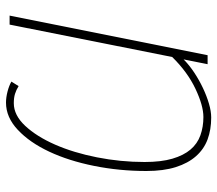

<svg xmlns="http://www.w3.org/2000/svg" viewBox="-62 -650 724 640"><g transform="rotate(90 300.0 -330.0)"><path d="M322 12Q305 12 285.5 7Q266 2 252 -6L267 -30Q280 -22 293 -18Q306 -14 324 -14Q364 -14 399.5 -52Q435 -90 462 -151.5Q489 -213 504.5 -291.5Q520 -370 520 -450Q520 -505 509 -542.5Q498 -580 478.5 -603Q459 -626 431 -636Q403 -646 370 -646Q332 -646 276 -619.5Q220 -593 170 -542L62 0H32L164 -660H194L178 -580Q197 -599 222 -615.5Q247 -632 273.5 -644.5Q300 -657 325.5 -664.5Q351 -672 372 -672Q412 -672 444.5 -660Q477 -648 500.5 -621.5Q524 -595 537 -554Q550 -513 550 -456Q550 -366 533 -281.5Q516 -197 485.5 -132Q455 -67 413 -27.5Q371 12 322 12Z"/></g></svg>

Font: Source Code Pro ExtraLight
Style: Italic
Weight: 200
Italic angle: -11°
Monospace: yes
Designer: Paul D. Hunt, Teo Tuominen
Foundry: Adobe Systems Incorporated
Version: Version 1.050;PS 1.000;hotconv 16.6.51;makeotf.lib2.5.65220